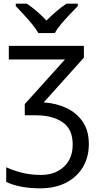

<svg xmlns="http://www.w3.org/2000/svg" viewBox="-20 -786 538 1046"><path d="M437 -536V-472L218 -228Q286 -224 342 -197.5Q398 -171 431 -122.5Q464 -74 464 -1Q464 70 431.5 124.5Q399 179 339.5 209.5Q280 240 199 240Q140 240 93 230.5Q46 221 14 205V125Q47 141 96 154Q145 167 203 167Q280 167 328 122.5Q376 78 376 1Q376 -83 320.5 -120.5Q265 -158 174 -158H115V-219L334 -462H28V-536ZM189 -606Q176 -629 154 -655.5Q132 -682 108 -708Q84 -734 66 -753V-766H126Q152 -749 180 -725Q208 -701 233 -674Q260 -701 288 -725Q316 -749 342 -766H404V-753Q385 -734 360.5 -708Q336 -682 313.5 -655.5Q291 -629 279 -606Z"/></svg>

Font: Noto IKEA Simplified Chinese
Style: Regular
Weight: 400
Designer: Monotype Design Team
Foundry: Monotype Imaging Inc.
Version: Version 1.100